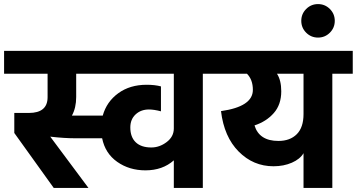

<svg xmlns="http://www.w3.org/2000/svg" viewBox="-50 -920 1747 940"><path d="M801 -291V-559H323V-445Q323 -392 302 -354H453Q472 -422 529 -463.5Q586 -505 668 -505Q708 -505 738 -497V-375Q704 -384 679 -384Q640 -384 614 -360Q588 -336 588 -296Q588 -249 614.5 -223.5Q641 -198 691 -198Q731 -198 766 -224.5Q801 -251 801 -291ZM1043 -671V-559H943V0H801V-135Q746 -86 662 -86Q583 -86 524 -127.5Q465 -169 450 -243H321Q264 -243 196 -251L383 0H213L20 -269V-367H91Q183 -367 183 -444V-559H-30V-671Z M1289 -106Q1190 -106 1118.5 -178Q1047 -250 1032 -376Q1188 -398 1188 -480Q1188 -530 1159 -559H983V-671H1677V-559H1577V0H1436V-170Q1419 -141 1379 -123.5Q1339 -106 1289 -106ZM1313 -230Q1370 -230 1403 -263Q1436 -296 1436 -362V-559H1306Q1327 -527 1327 -473Q1327 -408 1290.5 -366.5Q1254 -325 1196 -306Q1219 -230 1313 -230Z M1449 -760Q1425 -784 1425 -818Q1425 -852 1449 -876Q1473 -900 1507 -900Q1541 -900 1565 -876Q1589 -852 1589 -818Q1589 -784 1565 -760Q1541 -736 1507 -736Q1473 -736 1449 -760Z"/></svg>

Font: Hind Bold
Style: Regular
Weight: 700
Designer: Manushi Parikh, Satya Rajpurohit
Foundry: Indian Type Foundry
Version: Version 1.201;PS 1.0;hotconv 1.0.78;makeotf.lib2.5.61930; tt